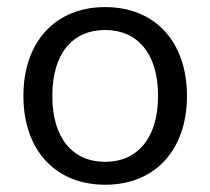

<svg xmlns="http://www.w3.org/2000/svg" viewBox="-20 -505 585 534"><path d="M272.5 8.8C410.8 8.8 500 -87.3 500 -238.2C500 -389.2 410.8 -485.3 272.5 -485.3C134.3 -485.3 45.1 -389.2 45.1 -238.2C45.1 -87.3 134.3 8.8 272.5 8.8ZM272.5 -54.9C182.4 -54.9 125.5 -120.6 125.5 -238.2C125.5 -356.9 182.4 -421.6 272.5 -421.6C361.8 -421.6 419.6 -356.9 419.6 -238.2C419.6 -120.6 361.8 -54.9 272.5 -54.9Z"/></svg>

Font: LL Pando Sans
Style: Regular
Weight: 400
Designer: Joshua Smith
Foundry: Joshua Smith
Version: Version 1.000;Glyphs 3.2.1 (3258)